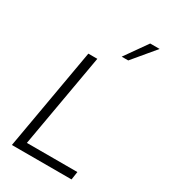

<svg xmlns="http://www.w3.org/2000/svg" viewBox="-215 -994 960 1093"><g transform="rotate(30 264.5 -447.0)"><path d="M47 0 164 -668H223L115 -53H447L439 0ZM337 -748 440 -894H502L380 -748Z"/></g></svg>

Font: Gantari Light
Style: Italic
Weight: 300
Italic angle: -10°
Version: Version 1.000